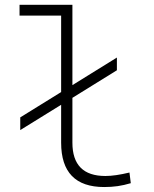

<svg xmlns="http://www.w3.org/2000/svg" viewBox="-20 -752 626 782"><path d="M62.5 -222.2V-273.9L229 -377V-688.5H59.6V-732.4H274.9V-405.3L456.1 -517.6V-465.8L274.9 -353.5V-170.9Q274.9 -35.2 409.2 -35.2Q448.7 -35.2 507.3 -49.3L512.7 -5.9Q484.9 2.4 459.2 6.1Q433.6 9.8 404.3 9.8Q229 9.8 229 -170.9V-325.2Z"/></svg>

Font: Cascadia Code ExtraLight
Style: Regular
Weight: 200
Monospace: yes
Designer: Aaron Bell
Foundry: Saja Typeworks
Version: Version 2407.024; ttfautohint (v1.8.4)